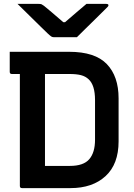

<svg xmlns="http://www.w3.org/2000/svg" viewBox="-20 -966 690 986"><path d="M589 -240Q589 -123 522 -61.5Q455 0 342 0H93Q82 0 82 -11V-586H41Q30 -586 30 -597V-700H335Q468 -700 528.5 -637Q589 -574 589 -461ZM211 -114H339Q409 -114 438.5 -148.5Q468 -183 468 -248V-452Q468 -529 435 -559Q419 -574 396 -580Q373 -586 337 -586H211ZM375 -775H256Q249 -775 243.5 -778.5Q238 -782 224 -795Q214 -805 187.5 -830.5Q161 -856 129.5 -887.5Q98 -919 70 -946H178Q189 -946 193.5 -944Q198 -942 206 -936Q220 -925 244.5 -904Q269 -883 305 -852H314Q348 -882 375 -904.5Q402 -927 424 -946H525Q537 -946 537 -939Q537 -935 533 -931Q529 -927 515 -913Q498 -896 471.5 -870Q445 -844 419 -818.5Q393 -793 375 -775Z"/></svg>

Font: Recursive Sn Lnr St SmB
Style: Regular
Weight: 600
Version: Version 1.079;hotconv 1.0.112;makeotfexe 2.5.65598; ttfautoh